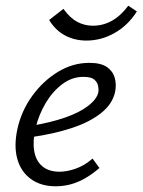

<svg xmlns="http://www.w3.org/2000/svg" viewBox="-20 -643 499 672"><path d="M175 9Q123 9 88 -16.5Q53 -42 40.5 -87Q28 -132 41 -192Q55 -255 92.5 -307Q130 -359 182 -391Q234 -423 293 -423Q333 -423 354 -408.5Q375 -394 381.5 -371Q388 -348 383 -322Q374 -279 333.5 -247Q293 -215 230 -194.5Q167 -174 89 -163L91 -203Q157 -214 207.5 -231.5Q258 -249 288 -272Q318 -295 324 -319Q326 -329 323.5 -342Q321 -355 310 -364.5Q299 -374 272 -374Q232 -374 198 -348.5Q164 -323 140 -282.5Q116 -242 105 -197Q94 -151 99.5 -116Q105 -81 127.5 -61.5Q150 -42 189 -42Q214 -42 244.5 -52.5Q275 -63 304 -88L328 -55Q305 -35 279.5 -20Q254 -5 228 2Q202 9 175 9ZM283 -501Q241 -501 207.5 -519Q174 -537 152 -573L202 -612Q225 -580 250.5 -566.5Q276 -553 305 -553Q341 -553 372 -570.5Q403 -588 429 -623L459 -603Q428 -554 381 -527.5Q334 -501 283 -501Z"/></svg>

Font: Ysabeau Office
Style: Italic
Weight: 400
Italic angle: -12°
Designer: Christian Thalmann (Catharsis Fonts)
Version: Version 2.001;gftools[0.9.30]; featfreeze: tnum,lnum,ss02